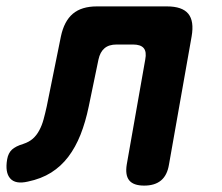

<svg xmlns="http://www.w3.org/2000/svg" viewBox="-73 -570 693 600"><path d="M117.3 -456Q127.4 -504 154.6 -527Q181.8 -550 229.8 -550H448.6Q496.6 -550 515.4 -527Q534.2 -504 525.8 -456L455.1 -56Q449.7 -22.5 430.4 -6.3Q411.1 10 377.6 10Q344.1 10 330.9 -6.3Q317.7 -22.5 323.1 -56L380.9 -383.9Q385.6 -408.1 376.2 -419.5Q366.8 -430.9 342.6 -430.9H291.4Q267.2 -430.9 253.5 -419.1Q239.7 -407.4 234.7 -383.9L204.3 -237.2Q194.3 -188.8 178.7 -149.3Q163 -109.8 140.4 -80Q117.8 -50.2 86.9 -30.7Q55.9 -11.2 13.9 -2.5Q-24.8 6.4 -41.2 -12.5Q-57.7 -31.3 -50.6 -72.4Q-47.2 -91.5 -35.8 -102.3Q-24.4 -113 0.1 -120.4Q18 -126.3 29.8 -136.8Q41.6 -147.3 49.8 -162.8Q58.1 -178.2 63.2 -197.1Q68.4 -216.1 73 -237.2Z"/></svg>

Font: Maple Mono
Style: Italic
Weight: 400
Italic angle: -10°
Monospace: yes
Designer: subframe7536
Version: Version 7.300